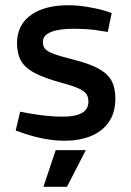

<svg xmlns="http://www.w3.org/2000/svg" viewBox="-20 -531 501 734"><path d="M227 7Q190 7 152 0Q114 -7 74 -20L40 -32L57 -104L89 -98Q122 -92 155.5 -88.5Q189 -85 220 -85Q268 -85 293 -99Q318 -113 318 -142Q318 -158 311.5 -169.5Q305 -181 283.5 -191.5Q262 -202 217 -214Q151 -232 113.5 -251.5Q76 -271 60.5 -298.5Q45 -326 45 -367Q46 -416 71 -447.5Q96 -479 139.5 -495Q183 -511 239 -511Q275 -511 312.5 -505Q350 -499 384 -489L407 -481L392 -409L372 -412Q339 -418 311.5 -419.5Q284 -421 260 -421Q205 -421 174.5 -408.5Q144 -396 144 -371Q144 -354 152.5 -344Q161 -334 187 -324.5Q213 -315 265 -302Q327 -286 360.5 -266.5Q394 -247 407.5 -220.5Q421 -194 421 -155Q421 -99 395 -63Q369 -27 325.5 -10Q282 7 227 7ZM146 183 193 43H308L236 183Z"/></svg>

Font: REM
Style: Regular
Weight: 400
Designer: Octavio Pardo
Foundry: Ashler Design
Version: Version 1.005;gftools[0.9.28]